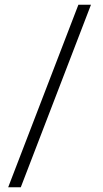

<svg xmlns="http://www.w3.org/2000/svg" viewBox="-20 -731 437 812"><path d="M364.7 -710.9 67.9 61H14.6L311.5 -710.9Z"/></svg>

Font: Mardoto Light
Style: Regular
Weight: 400
Designer: Christian Robertson, Vahan Hovhannisyan
Foundry: Google
Version: Version 1.000